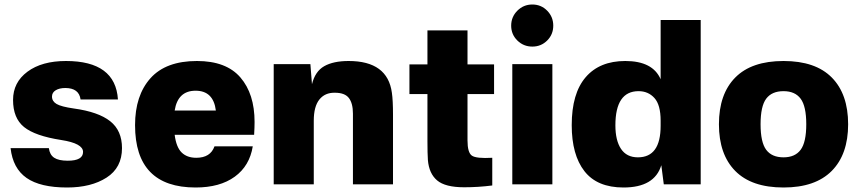

<svg xmlns="http://www.w3.org/2000/svg" viewBox="-20 -819 3819 853"><path d="M273 -548Q493 -548 504 -377H338Q331 -428 270 -428Q244 -428 227.5 -418Q211 -408 211 -390Q211 -369 231.5 -357Q252 -345 308 -337Q417 -322 469.5 -280.5Q522 -239 522 -161Q522 -74 453.5 -30Q385 14 278 14Q159 14 98 -28.5Q37 -71 27 -161H197Q201 -131 221 -118Q241 -105 281 -105Q349 -105 349 -144Q349 -182 252 -197Q136 -215 87 -254.5Q38 -294 38 -375Q38 -453 102 -500.5Q166 -548 273 -548Z M855 -548Q985 -548 1048 -475Q1111 -402 1111 -277Q1111 -254 1109 -220H756Q763 -165 787 -141.5Q811 -118 852 -118Q915 -118 933 -169H1103Q1089 -82 1023 -34Q957 14 849 14Q580 14 580 -263Q580 -395 648.5 -471.5Q717 -548 855 -548ZM756 -328H939Q928 -416 849 -416Q770 -416 756 -328Z M1529 -548Q1702 -548 1721 -407Q1726 -373 1726 -309V0H1548V-314Q1548 -360 1530 -383.5Q1512 -407 1468 -407Q1424 -408 1399 -377Q1374 -346 1374 -283V0H1196V-534H1359L1366 -445Q1380 -502 1420.5 -525Q1461 -548 1529 -548Z M2057 -195Q2057 -141 2076.5 -127.5Q2096 -114 2167 -118V5Q2105 13 2042 13Q1958 13 1922 -17.5Q1886 -48 1881 -108Q1879 -138 1879 -191V-401H1799V-533H1879V-684H2057V-533H2175V-401H2057Z M2434 -534V0H2256V-534ZM2278.5 -639Q2251 -666 2251 -705Q2251 -744 2278.5 -771.5Q2306 -799 2345 -799Q2384 -799 2411 -771.5Q2438 -744 2438 -705Q2438 -666 2411 -639Q2384 -612 2345 -612Q2306 -612 2278.5 -639Z M3093 -730V0H2929L2918 -85Q2888 14 2750 14Q2633 14 2576.5 -58.5Q2520 -131 2520 -263Q2520 -404 2582 -476Q2644 -548 2758 -548Q2880 -548 2915 -467V-730ZM2714 -262Q2714 -195 2739 -157.5Q2764 -120 2814 -120Q2915 -120 2915 -260V-283Q2915 -353 2887.5 -383.5Q2860 -414 2817 -414Q2714 -414 2714 -262Z M3461 -120Q3512 -120 3537 -153.5Q3562 -187 3562 -267Q3562 -347 3537 -380.5Q3512 -414 3461 -414Q3409 -414 3384 -380.5Q3359 -347 3359 -267Q3359 -187 3384 -153.5Q3409 -120 3461 -120ZM3461 14Q3319 14 3246.5 -59.5Q3174 -133 3174 -267Q3174 -401 3246.5 -474.5Q3319 -548 3461 -548Q3603 -548 3675.5 -474.5Q3748 -401 3748 -267Q3748 -133 3675 -59.5Q3602 14 3461 14Z"/></svg>

Font: Nacelle Heavy
Style: Regular
Weight: 800
Designer: Sora Sagano
Foundry: Sora Sagano
Version: Version 1.000;FEAKit 1.0